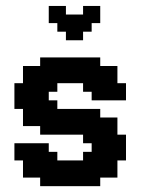

<svg xmlns="http://www.w3.org/2000/svg" viewBox="-20 -638 511 658"><path d="M352.9 -352.9H382.4V-323.5H352.9ZM323.5 -352.9H352.9V-323.5H323.5ZM294.1 -352.9H323.5V-323.5H294.1ZM294.1 -382.4H323.5V-352.9H294.1ZM264.7 -382.4H294.1V-352.9H264.7ZM323.5 -382.4H352.9V-352.9H323.5ZM352.9 -382.4H382.4V-352.9H352.9ZM323.5 -411.8H352.9V-382.4H323.5ZM294.1 -411.8H323.5V-382.4H294.1ZM264.7 -411.8H294.1V-382.4H264.7ZM264.7 -441.2H294.1V-411.8H264.7ZM294.1 -441.2H323.5V-411.8H294.1ZM235.3 -441.2H264.7V-411.8H235.3ZM205.9 -441.2H235.3V-411.8H205.9ZM176.5 -441.2H205.9V-411.8H176.5ZM147.1 -411.8H176.5V-382.4H147.1ZM117.6 -411.8H147.1V-382.4H117.6ZM117.6 -441.2H147.1V-411.8H117.6ZM147.1 -441.2H176.5V-411.8H147.1ZM176.5 -411.8H205.9V-382.4H176.5ZM176.5 -382.4H205.9V-352.9H176.5ZM205.9 -382.4H235.3V-352.9H205.9ZM235.3 -382.4H264.7V-352.9H235.3ZM235.3 -411.8H264.7V-382.4H235.3ZM205.9 -411.8H235.3V-382.4H205.9ZM147.1 -382.4H176.5V-352.9H147.1ZM117.6 -382.4H147.1V-352.9H117.6ZM88.2 -382.4H117.6V-352.9H88.2ZM58.8 -382.4H88.2V-352.9H58.8ZM58.8 -411.8H88.2V-382.4H58.8ZM88.2 -411.8H117.6V-382.4H88.2ZM117.6 -352.9H147.1V-323.5H117.6ZM147.1 -352.9H176.5V-323.5H147.1ZM88.2 -352.9H117.6V-323.5H88.2ZM58.8 -352.9H88.2V-323.5H58.8ZM29.4 -352.9H58.8V-323.5H29.4ZM58.8 -323.5H88.2V-294.1H58.8ZM29.4 -323.5H58.8V-294.1H29.4ZM29.4 -294.1H58.8V-264.7H29.4ZM58.8 -294.1H88.2V-264.7H58.8ZM88.2 -323.5H117.6V-294.1H88.2ZM117.6 -323.5H147.1V-294.1H117.6ZM117.6 -294.1H147.1V-264.7H117.6ZM147.1 -294.1H176.5V-264.7H147.1ZM88.2 -294.1H117.6V-264.7H88.2ZM88.2 -264.7H117.6V-235.3H88.2ZM58.8 -264.7H88.2V-235.3H58.8ZM88.2 -235.3H117.6V-205.9H88.2ZM58.8 -235.3H88.2V-205.9H58.8ZM117.6 -264.7H147.1V-235.3H117.6ZM147.1 -264.7H176.5V-235.3H147.1ZM147.1 -235.3H176.5V-205.9H147.1ZM147.1 -205.9H176.5V-176.5H147.1ZM117.6 -205.9H147.1V-176.5H117.6ZM117.6 -235.3H147.1V-205.9H117.6ZM176.5 -235.3H205.9V-205.9H176.5ZM205.9 -235.3H235.3V-205.9H205.9ZM205.9 -264.7H235.3V-235.3H205.9ZM235.3 -264.7H264.7V-235.3H235.3ZM264.7 -264.7H294.1V-235.3H264.7ZM294.1 -264.7H323.5V-235.3H294.1ZM176.5 -264.7H205.9V-235.3H176.5ZM176.5 -205.9H205.9V-176.5H176.5ZM205.9 -205.9H235.3V-176.5H205.9ZM235.3 -205.9H264.7V-176.5H235.3ZM264.7 -205.9H294.1V-176.5H264.7ZM294.1 -205.9H323.5V-176.5H294.1ZM294.1 -235.3H323.5V-205.9H294.1ZM264.7 -235.3H294.1V-205.9H264.7ZM235.3 -235.3H264.7V-205.9H235.3ZM352.9 -235.3H382.4V-205.9H352.9ZM323.5 -235.3H352.9V-205.9H323.5ZM323.5 -205.9H352.9V-176.5H323.5ZM352.9 -205.9H382.4V-176.5H352.9ZM294.1 -176.5H323.5V-147.1H294.1ZM264.7 -176.5H294.1V-147.1H264.7ZM323.5 -176.5H352.9V-147.1H323.5ZM352.9 -176.5H382.4V-147.1H352.9ZM382.4 -176.5H411.8V-147.1H382.4ZM382.4 -147.1H411.8V-117.6H382.4ZM382.4 -117.6H411.8V-88.2H382.4ZM352.9 -117.6H382.4V-88.2H352.9ZM352.9 -147.1H382.4V-117.6H352.9ZM323.5 -147.1H352.9V-117.6H323.5ZM323.5 -117.6H352.9V-88.2H323.5ZM294.1 -147.1H323.5V-117.6H294.1ZM294.1 -117.6H323.5V-88.2H294.1ZM264.7 -117.6H294.1V-88.2H264.7ZM264.7 -88.2H294.1V-58.8H264.7ZM294.1 -88.2H323.5V-58.8H294.1ZM294.1 -58.8H323.5V-29.4H294.1ZM323.5 -58.8H352.9V-29.4H323.5ZM323.5 -88.2H352.9V-58.8H323.5ZM352.9 -88.2H382.4V-58.8H352.9ZM352.9 -58.8H382.4V-29.4H352.9ZM294.1 -29.4H323.5V0H294.1ZM264.7 -29.4H294.1V0H264.7ZM264.7 -58.8H294.1V-29.4H264.7ZM235.3 -58.8H264.7V-29.4H235.3ZM205.9 -58.8H235.3V-29.4H205.9ZM176.5 -58.8H205.9V-29.4H176.5ZM176.5 -88.2H205.9V-58.8H176.5ZM205.9 -88.2H235.3V-58.8H205.9ZM235.3 -88.2H264.7V-58.8H235.3ZM235.3 -29.4H264.7V0H235.3ZM205.9 -29.4H235.3V0H205.9ZM176.5 -29.4H205.9V0H176.5ZM147.1 -29.4H176.5V0H147.1ZM117.6 -29.4H147.1V0H117.6ZM117.6 -58.8H147.1V-29.4H117.6ZM147.1 -58.8H176.5V-29.4H147.1ZM147.1 -88.2H176.5V-58.8H147.1ZM117.6 -88.2H147.1V-58.8H117.6ZM88.2 -58.8H117.6V-29.4H88.2ZM58.8 -58.8H88.2V-29.4H58.8ZM58.8 -88.2H88.2V-58.8H58.8ZM88.2 -88.2H117.6V-58.8H88.2ZM117.6 -117.6H147.1V-88.2H117.6ZM147.1 -117.6H176.5V-88.2H147.1ZM117.6 -147.1H147.1V-117.6H117.6ZM88.2 -147.1H117.6V-117.6H88.2ZM58.8 -147.1H88.2V-117.6H58.8ZM29.4 -147.1H58.8V-117.6H29.4ZM29.4 -117.6H58.8V-88.2H29.4ZM58.8 -117.6H88.2V-88.2H58.8ZM88.2 -117.6H117.6V-88.2H88.2ZM382.4 -352.9H411.8V-323.5H382.4ZM352.9 -411.8H382.4V-382.4H352.9ZM382.4 -323.5H411.8V-294.1H382.4ZM352.9 -323.5H382.4V-294.1H352.9ZM323.5 -323.5H352.9V-294.1H323.5ZM294.1 -323.5H323.5V-294.1H294.1ZM264.7 -352.9H294.1V-323.5H264.7ZM205.9 -500V-529.4H235.3V-500ZM205.9 -529.4V-558.8H235.3V-529.4ZM264.7 -558.8V-588.2H294.1V-558.8ZM176.5 -529.4V-558.8H205.9V-529.4ZM176.5 -558.8V-588.2H205.9V-558.8ZM294.1 -558.8V-588.2H323.5V-558.8ZM147.1 -558.8V-588.2H176.5V-558.8ZM176.5 -588.2V-617.6H205.9V-588.2ZM147.1 -588.2V-617.6H176.5V-588.2ZM235.3 -500V-529.4H264.7V-500ZM235.3 -529.4V-558.8H264.7V-529.4ZM264.7 -529.4V-558.8H294.1V-529.4ZM235.3 -558.8V-588.2H264.7V-558.8ZM294.1 -588.2V-617.6H323.5V-588.2ZM264.7 -588.2V-617.6H294.1V-588.2ZM205.9 -558.8V-588.2H235.3V-558.8Z"/></svg>

Font: Jersey 20
Style: Regular
Weight: 400
Designer: Sarah Cadigan-Fried
Version: Version 1.000; ttfautohint (v1.8.4.7-5d5b)